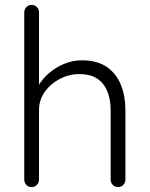

<svg xmlns="http://www.w3.org/2000/svg" viewBox="-20 -760 608 780"><path d="M312.2 -515Q375.2 -515 414.2 -487.8Q453.2 -460.5 471.4 -414.6Q489.5 -368.8 489.5 -313.2V-30.2Q489.5 -17.8 480.8 -8.9Q472 0 459.5 0Q446.2 0 437.9 -8.9Q429.5 -17.8 429.5 -30.2V-313.2Q429.5 -353.8 417 -386.6Q404.5 -419.5 376.8 -439.2Q349 -459 301.8 -459Q260 -459 222.5 -439.2Q185 -419.5 161.8 -386.6Q138.5 -353.8 138.5 -313.2V-30.2Q138.5 -17.8 129.8 -8.9Q121 0 108.5 0Q95.2 0 86.9 -8.9Q78.5 -17.8 78.5 -30.2V-709.8Q78.5 -722.2 87.2 -731.1Q96 -740 108.5 -740Q121.8 -740 130.1 -731.1Q138.5 -722.2 138.5 -709.8V-386L116 -350.8Q118.2 -382 135.8 -411.6Q153.2 -441.2 181.1 -464.6Q209 -488 243 -501.5Q277 -515 312.2 -515Z"/></svg>

Font: Quicksand Variable Light
Style: Regular
Weight: 300
Designer: Andrew Paglinawan
Foundry: Andrew Paglinawan
Version: Version 3.004